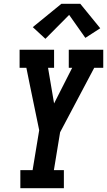

<svg xmlns="http://www.w3.org/2000/svg" viewBox="-20 -999 568 1019"><path d="M88 0V-96H153L188 -308L138 -550L120 -639H84V-735H267V-639H235L267 -450L363 -639H345V-735H528V-639H480L299 -297L266 -96H319V0ZM221 -793 154 -855 306 -979H406L512 -849L433 -798L347 -920Z"/></svg>

Font: Iosevka Slab
Style: Bold Italic
Weight: 700
Italic angle: -9°
Monospace: yes
Designer: Belleve Invis
Foundry: Belleve Invis
Version: Version 11.1.0; ttfautohint (v1.8.3)